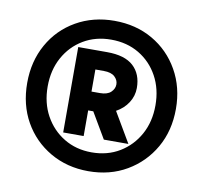

<svg xmlns="http://www.w3.org/2000/svg" viewBox="-66 -885 733 693"><g transform="rotate(10 300.0 -538.5)"><path d="M300 -263Q222 -263 160 -299Q98 -335 63 -397Q28 -459 28 -539Q28 -618 63 -680.5Q98 -743 160 -778.5Q222 -814 300 -814Q379 -814 440.5 -778.5Q502 -743 537.5 -680.5Q573 -618 573 -539Q573 -459 537.5 -397Q502 -335 440.5 -299Q379 -263 300 -263ZM336 -385 256 -521H346L426 -385ZM300 -332Q358 -332 402.5 -359Q447 -386 472.5 -432.5Q498 -479 498 -539Q498 -599 472.5 -645.5Q447 -692 402.5 -718.5Q358 -745 300 -745Q243 -745 198.5 -718.5Q154 -692 128.5 -645.5Q103 -599 103 -539Q103 -479 128.5 -432.5Q154 -386 198.5 -359Q243 -332 300 -332ZM187 -385V-698H293Q358 -698 389.5 -669Q421 -640 421 -589Q421 -560 405 -535Q389 -510 360.5 -494.5Q332 -479 293 -479H220V-548H293Q320 -548 333 -560.5Q346 -573 346 -589Q346 -605 333 -617Q320 -629 293 -629H262V-385Z"/></g></svg>

Font: Victor Mono
Style: Regular
Weight: 400
Monospace: yes
Designer: Rune Bjørnerås
Version: Version 1.561;gftools[0.9.30]